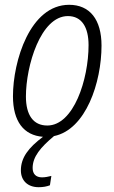

<svg xmlns="http://www.w3.org/2000/svg" viewBox="-20 -561 477 800"><path d="M141 219C160 219 175 216 188 211L194 172C182 175 168 178 155 178C130 178 116 164 116 139C116 92 149 53 205 6C338 -21 403 -218 403 -371C403 -480 354 -541 268 -541C105 -541 34 -306 34 -160C34 -55 79 3 159 9C98 55 67 96 67 149C67 191 95 219 141 219ZM177 -38C119 -38 88 -81 88 -159C88 -286 149 -494 263 -494C321 -494 349 -447 349 -373C349 -230 287 -38 177 -38Z"/></svg>

Font: Noto Sans Condensed Light
Style: Italic
Weight: 300
Width: 3
Italic angle: -12°
Designer: Monotype Design Team
Foundry: Monotype Imaging Inc.
Version: Version 2.013